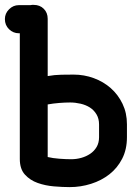

<svg xmlns="http://www.w3.org/2000/svg" viewBox="-32 -755 554 785"><path d="M487 -194Q487 -144 467.5 -106Q448 -68 415.5 -42.5Q383 -17 340.5 -3.5Q298 10 253 10Q224 10 188.5 7Q153 4 122 -7Q91 -18 70 -41Q49 -64 49 -105V-619H45Q22 -619 5 -635.5Q-12 -652 -12 -677Q-12 -700 5 -717Q22 -734 45 -734H92Q95 -735 99 -735H106Q131 -735 147 -719Q163 -703 163 -678V-444Q191 -449 219 -449.5Q247 -450 269 -450Q312 -450 351.5 -435.5Q391 -421 421 -394.5Q451 -368 469 -330.5Q487 -293 487 -247ZM373 -246Q373 -270 362.5 -287.5Q352 -305 335.5 -315.5Q319 -326 297.5 -331Q276 -336 255 -336Q234 -336 209.5 -334Q185 -332 163 -328V-113Q184 -108 211 -106Q238 -104 259 -104Q280 -104 300 -109.5Q320 -115 336.5 -126Q353 -137 363 -154Q373 -171 373 -194Z"/></svg>

Font: VDS
Style: Bold
Weight: 700
Designer: artmaker
Foundry: artmaker
Version: Version 1.000 2009 initial release